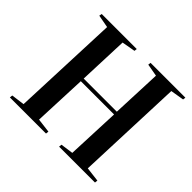

<svg xmlns="http://www.w3.org/2000/svg" viewBox="-171 -930 1131 1131"><g transform="rotate(45 394.5 -365.0)"><path d="M547 -363H270L256 -29L345 -18L343 0H42L44 -18L127 -29L154 -698L74 -713L77 -730H369L367 -713L283 -698L271 -386H547L560 -699L482 -713L484 -730H774L772 -713L688 -699L662 -29L753 -18L751 0H452L454 -18L533 -29Z"/></g></svg>

Font: Literata 72pt SemiBold
Style: Italic
Weight: 600
Italic angle: -2°
Designer: Latin by Veronika Burian and Jose Scaglione. Greek by Irene Vlachou. Cyrillic by Vera Evstafieva
Foundry: TypeTogether
Version: Version 3.002